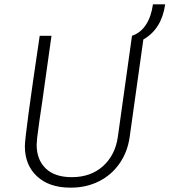

<svg xmlns="http://www.w3.org/2000/svg" viewBox="-20 -850 777 880"><path d="M637 -669 574 -220Q564 -152 527 -99.5Q490 -47 432.5 -18.5Q375 10 306 10H302Q206 10 150 -41.5Q94 -93 94 -180Q94 -230 162 -686H216L173 -380Q168 -347 160.5 -295.5Q153 -244 150.5 -220Q148 -196 148 -187Q148 -118 189.5 -78Q231 -38 309 -38Q396 -38 452 -88.5Q508 -139 520 -222L585 -686Q624 -699 648.5 -736Q673 -773 681 -830H737Q721 -717 637 -669Z"/></svg>

Font: Chivo Thin Italic
Style: Regular
Weight: 100
Italic angle: -8.05°
Designer: Hector Gatti
Foundry: Omnibus-Type
Version: Version 1.007